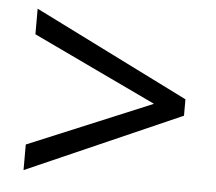

<svg xmlns="http://www.w3.org/2000/svg" viewBox="-42 -654 656 583"><g transform="rotate(5 286.0 -362.0)"><path d="M50 -194 427 -351 50 -530V-608L521 -373V-323L50 -116Z"/></g></svg>

Font: korean115
Style: Regular
Weight: 400
Designer: Monotype Design Team
Foundry: Monotype Imaging Inc.
Version: Version 2.013